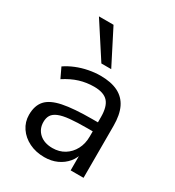

<svg xmlns="http://www.w3.org/2000/svg" viewBox="-182 -862 895 980"><g transform="rotate(30 265.0 -372.0)"><path d="M229 9Q179 9 139.5 -10.5Q100 -30 77 -64Q54 -98 54 -140Q54 -194 81.5 -225Q109 -256 172.5 -269Q236 -282 346 -282H391V-229H347Q286 -229 245 -225Q204 -221 180 -211Q156 -201 146 -185Q136 -169 136 -145Q136 -104 164.5 -78Q193 -52 242 -52Q282 -52 312.5 -71Q343 -90 360.5 -123Q378 -156 378 -199V-313Q378 -375 353 -402.5Q328 -430 271 -430Q227 -430 186 -417.5Q145 -405 102 -377L74 -436Q100 -454 133 -467.5Q166 -481 202 -488Q238 -495 271 -495Q334 -495 375 -474.5Q416 -454 436 -412.5Q456 -371 456 -306V0H380V-113H389Q381 -75 358.5 -48Q336 -21 303 -6Q270 9 229 9ZM243 -551 112 -753H198L301 -551Z"/></g></svg>

Font: NunitoSans1
Style: Book
Weight: 400
Designer: Vernon Adams
Foundry: Vernon Adams
Version: Version 3.101;gftools[0.9.27]